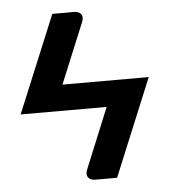

<svg xmlns="http://www.w3.org/2000/svg" viewBox="-49 -692 650 737"><g transform="rotate(-5 276.0 -324.0)"><path d="M194.8 -374.5H527.3L372.6 0H288.1Q270 0 261.5 -11.5Q252.9 -22.9 261.2 -42.5L356.4 -274.4H24.9L179.7 -648.4H263.7Q281.7 -648.4 290.3 -637.5Q298.8 -626.5 290.5 -606.4Z"/></g></svg>

Font: Carlito
Style: Bold
Weight: 700
Designer: Lukasz Dziedzic
Foundry: tyPoland Lukasz Dziedzic
Version: Version 1.104